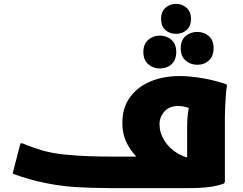

<svg xmlns="http://www.w3.org/2000/svg" viewBox="-20 -967 1251 987"><path d="M549 0Q457 0 366 -5.5Q275 -11 168 -36Q149 -41 125 -48Q101 -55 79.5 -62Q58 -69 45 -75L85 -230H96Q107 -225 126.5 -217.5Q146 -210 165.5 -204Q185 -198 196 -194Q249 -179 313 -172.5Q377 -166 439.5 -164Q502 -162 549 -162H748L706 -138Q665 -172 637 -221.5Q609 -271 609 -336Q609 -412 647.5 -466Q686 -520 752.5 -548Q819 -576 904 -576Q957 -576 1021 -565Q1085 -554 1143 -534L1147 -526Q1143 -508 1141 -478Q1139 -448 1137.5 -417Q1136 -386 1136 -366V-32L1132 -24Q1102 -12 1058 -6Q1014 0 951 0ZM800 -328Q800 -285 824.5 -245Q849 -205 893 -178.5Q937 -152 993 -150L942 -90V-315Q942 -358 946.5 -388.5Q951 -419 957 -445L973 -404Q966 -406 954.5 -410.5Q943 -415 928.5 -418.5Q914 -422 895 -422Q850 -422 825 -393.5Q800 -365 800 -328ZM885 -793Q852 -793 830 -813Q808 -833 808 -870Q808 -906 830 -926.5Q852 -947 885 -947Q917 -947 939.5 -926.5Q962 -906 962 -870Q962 -833 939.5 -813Q917 -793 885 -793ZM994 -634Q959 -634 934 -656Q909 -678 909 -719Q909 -760 934 -781.5Q959 -803 994 -803Q1029 -803 1053.5 -781.5Q1078 -760 1078 -719Q1078 -678 1054 -656Q1030 -634 994 -634ZM801 -615Q767 -615 742 -637Q717 -659 717 -700Q717 -740 742 -762Q767 -784 802 -784Q837 -784 861.5 -762Q886 -740 886 -700Q886 -659 862 -637Q838 -615 801 -615Z"/></svg>

Font: Kufam ExtraBold
Style: Italic
Weight: 800
Italic angle: -11°
Designer: Artur Schmal
Foundry: Original Type
Version: Version 1.301; ttfautohint (v1.8.3)